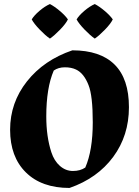

<svg xmlns="http://www.w3.org/2000/svg" viewBox="-20 -915 688 950"><path d="M338 -666Q476 -666 547 -595.5Q618 -525 618 -384.5Q618 -244 540 -138.5Q462 -33 324 15Q186 15 108 -62Q30 -139 30 -273Q30 -407 113.5 -512.5Q197 -618 338 -666ZM356 -571Q333 -582 301 -582Q269 -582 246 -566Q209 -480 209 -339Q209 -239 234 -162Q248 -119 276.5 -94Q305 -69 341 -69Q377 -69 402 -86Q439 -171 439 -310Q439 -442 418 -494Q395 -553 356 -571ZM316 -819Q306 -798 277.5 -768.5Q249 -739 227 -724Q205 -739 176.5 -768.5Q148 -798 137 -819Q149 -839 175.5 -861.5Q202 -884 227 -895Q250 -883 276.5 -860.5Q303 -838 316 -819ZM538 -819Q528 -798 499.5 -768.5Q471 -739 449 -724Q427 -739 398.5 -768.5Q370 -798 359 -819Q371 -839 397.5 -861.5Q424 -884 449 -895Q472 -883 498.5 -860.5Q525 -838 538 -819Z"/></svg>

Font: Almendra
Style: Bold
Weight: 700
Designer: Ana Sanfelippo
Foundry: Ana Sanfelippo
Version: Version 1.004